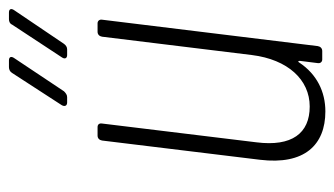

<svg xmlns="http://www.w3.org/2000/svg" viewBox="-179 -561 747 429"><g transform="rotate(-90 194.5 -346.5)"><path d="M274 -700H259C254 -700 249 -698 246 -693L174 -582C170 -575 173 -570 180 -570H192C197 -570 201 -573 205 -577L279 -688C284 -695 282 -700 274 -700ZM381 -700H366C361 -700 356 -698 354 -693L281 -582C276 -575 279 -570 286 -570H299C304 -570 308 -573 311 -577L386 -688C391 -695 389 -700 381 -700ZM286 -157C276 -77 231 -28 171 -28C111 -28 81 -68 91 -147L133 -492C134 -498 131 -502 125 -502H106C100 -502 96 -498 95 -492L52 -139C40 -40 85 7 160 7C204 7 243 -12 269 -51C271 -55 273 -54 273 -50L268 -10C267 -4 271 0 276 0H295C301 0 305 -4 306 -10L365 -492C366 -498 362 -502 357 -502H338C332 -502 328 -498 327 -492Z"/></g></svg>

Font: Barlow Condensed ExtraLight
Style: Italic
Weight: 275
Width: 3
Italic angle: -7°
Designer: Jeremy Tribby
Foundry: Tribby Type
Version: Version 1.422;hotconv 1.0.109;makeotfexe 2.5.65596